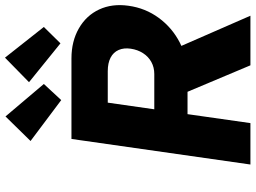

<svg xmlns="http://www.w3.org/2000/svg" viewBox="-144 -856 1000 751"><g transform="rotate(-90 355.5 -480.0)"><path d="M88 0 188 -700H503Q570 -700 620.5 -671Q671 -642 694.5 -591.5Q718 -541 709 -477Q700 -411 661.5 -358.5Q623 -306 564.5 -276Q506 -246 438 -246H285L250 0ZM476 0 343 -316 521 -341 670 0ZM304 -376H442Q468 -376 489 -387.5Q510 -399 523.5 -420Q537 -441 541 -468Q545 -495 536 -515.5Q527 -536 506 -547Q485 -558 453 -558H330ZM562 -743 410 -866 506 -960 626 -808ZM340 -740 180 -860 276 -958 403 -808Z"/></g></svg>

Font: Lexend
Style: Bold Italic
Weight: 700
Italic angle: -8.13011°
Designer: Bonnie Shaver-Troup, Thomas Jockin
Foundry: Lexend
Version: Version 1.007